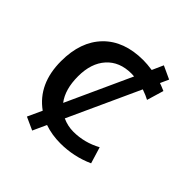

<svg xmlns="http://www.w3.org/2000/svg" viewBox="-177 -701 882 882"><g transform="rotate(45 264.0 -260.0)"><path d="M37.1 -259.8Q37.1 -386.7 106.9 -458.5Q176.8 -530.3 301.8 -530.3Q326.2 -530.3 360.4 -525.4L384.8 -580.1L448.2 -550.8L429.7 -509.8Q437.5 -507.8 466.8 -495.1L442.4 -413.1Q424.8 -422.9 394.5 -433.6L235.4 -85.9Q269.5 -70.3 306.6 -70.3Q377.9 -70.3 442.4 -105.5L466.8 -25.4Q388.7 9.8 301.8 9.8Q247.1 9.8 199.2 -6.8L168.9 59.6L106.4 31.2L138.7 -39.1Q37.1 -112.3 37.1 -259.8ZM179.7 -130.9 324.2 -447.3 306.6 -448.2Q229.5 -448.2 185.5 -399.4Q141.6 -350.6 141.6 -265.6Q141.6 -180.7 179.7 -130.9Z"/></g></svg>

Font: GenEi M Gothic v2 Medium
Style: Regular
Weight: 500
Version: Version 2.0